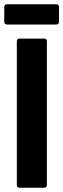

<svg xmlns="http://www.w3.org/2000/svg" viewBox="-26 -881 297 901"><path d="M6 -766H239C246 -766 251 -771 251 -778V-849C251 -856 246 -861 239 -861H6C-1 -861 -6 -856 -6 -849V-778C-6 -771 -1 -766 6 -766ZM65 0H182C189 0 194 -5 194 -12V-688C194 -695 189 -700 182 -700H65C58 -700 53 -695 53 -688V-12C53 -5 58 0 65 0Z"/></svg>

Font: Barlow Semi Condensed
Style: Bold
Weight: 700
Width: 4
Designer: Jeremy Tribby
Foundry: Tribby Type
Version: Version 1.422;hotconv 1.0.109;makeotfexe 2.5.65596